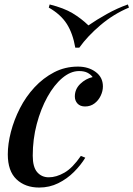

<svg xmlns="http://www.w3.org/2000/svg" viewBox="-20 -828 599 862"><path d="M335 -509Q297 -509 260 -478Q223 -447 193 -393Q163 -339 145 -271Q127 -203 127 -129Q127 -78 147 -55Q167 -32 199 -32Q233 -32 269.5 -53Q306 -74 343 -128L363 -120Q343 -87 312 -56Q281 -25 241.5 -5.5Q202 14 156 14Q93 14 54 -23Q15 -60 15 -135Q15 -182 29 -236Q43 -290 69.5 -342Q96 -394 135 -436Q174 -478 223 -503.5Q272 -529 330 -529Q377 -529 409.5 -505Q442 -481 442 -440Q442 -419 432 -398Q422 -377 404 -363.5Q386 -350 362 -350Q340 -350 328 -363Q316 -376 316 -395Q316 -428 340.5 -451.5Q365 -475 396 -482Q387 -494 372.5 -501.5Q358 -509 335 -509ZM377 -714Q413 -739 459.5 -765Q506 -791 554 -808L559 -794Q490 -765 431.5 -715.5Q373 -666 336 -614H318Q307 -678 280 -720.5Q253 -763 199 -794L203 -808Q267 -792 306 -768.5Q345 -745 377 -714Z"/></svg>

Font: Playfair Display Medium
Style: Italic
Weight: 500
Italic angle: -14°
Designer: Claus Eggers Sørensen
Foundry: Claus Eggers Sørensen
Version: Version 1.203